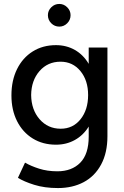

<svg xmlns="http://www.w3.org/2000/svg" viewBox="-20 -741 631 974"><path d="M71 161 107 84Q136 101 178 114.5Q220 128 271 128Q344 128 387 84.5Q430 41 430 -48V-99Q403 -55 360 -31Q317 -7 264 -7Q197 -7 146 -38.5Q95 -70 66.5 -126.5Q38 -183 38 -257Q38 -333 66.5 -390.5Q95 -448 146 -480Q197 -512 264 -512Q317 -512 360 -487.5Q403 -463 430 -417V-500H525V-50Q525 34 493 93.5Q461 153 404.5 183Q348 213 274 213Q206 213 153.5 196.5Q101 180 71 161ZM288 -88Q350 -88 388.5 -136Q427 -184 427 -259Q427 -333 388 -380.5Q349 -428 287 -428Q222 -428 180.5 -380.5Q139 -333 138 -259Q139 -184 181 -136Q223 -88 288 -88ZM223 -664Q223 -687 240 -704Q257 -721 281 -721Q304 -721 321 -704Q338 -687 338 -664Q338 -640 321 -623Q304 -606 281 -606Q257 -606 240 -623Q223 -640 223 -664Z"/></svg>

Font: Oak Sans Medium
Style: Regular
Weight: 500
Designer: Erik Kennedy, Walven
Foundry: Erik Kennedy, Walven
Version: Version 1.000